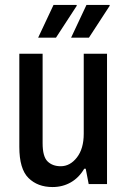

<svg xmlns="http://www.w3.org/2000/svg" viewBox="-20 -743 510 775"><path d="M192 12Q132 12 95 -24.5Q58 -61 58 -150V-526H152V-165Q152 -111 172 -91.5Q192 -72 225 -72Q263 -72 290.5 -107.5Q318 -143 318 -203V-526H412V0H338L326 -62H320Q299 -26 266 -7Q233 12 192 12ZM267 -591 329 -723H422L423 -720L339 -591ZM134 -591 196 -723H289L290 -720L206 -591Z"/></svg>

Font: Archivo Narrow Medium
Style: Regular
Weight: 500
Designer: Hector Gatti
Foundry: Omnibus-Type
Version: Version 3.002